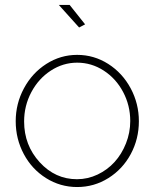

<svg xmlns="http://www.w3.org/2000/svg" viewBox="-20 -751 629 781"><path d="M219.2 -731H263.2L326.2 -651.9L301.8 -639.2ZM293.9 -527.8Q362.3 -527.8 420.2 -491Q478 -454.1 511.5 -391.8Q544.9 -329.6 544.9 -257.8Q544.9 -186 512 -124.5Q479 -63 420.9 -26.6Q362.8 9.8 293.9 9.8Q225.1 9.8 167.2 -26.6Q109.4 -63 76.7 -124.5Q43.9 -186 43.9 -257.8Q43.9 -329.6 77.4 -391.8Q110.8 -454.1 168.5 -491Q226.1 -527.8 293.9 -527.8ZM293 -22Q336.9 -22 377 -41Q417 -60.1 446 -92Q475.1 -124 492.4 -167.7Q509.8 -211.4 509.8 -258.8Q509.8 -322.3 480.7 -377Q451.7 -431.6 401.9 -463.9Q352.1 -496.1 293.9 -496.1Q236.3 -496.1 186.5 -463.6Q136.7 -431.2 107.4 -376Q78.1 -320.8 78.1 -256.8Q78.1 -160.2 141.4 -91.1Q204.6 -22 293 -22Z"/></svg>

Font: Rawline ExtraLight
Style: Regular
Weight: 275
Designer: Matt McInerney, Pablo Impallari, Rodrigo Fuenzalida
Foundry: Matt McInerney, Pablo Impallari, Rodrigo Fuenzalida
Version: Version 4.020;PS 004.020;hotconv 1.0.88;makeotf.lib2.5.64775